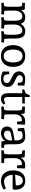

<svg xmlns="http://www.w3.org/2000/svg" viewBox="1684 -2326 651 4060"><g transform="rotate(90 2010.0 -295.5)"><path d="M873 4.9Q864.3 3.9 829.1 2Q793.9 0 744.1 0Q720.2 1 687.5 2.4Q654.8 3.9 642.1 4.9L637.2 -44.9L704.1 -61Q713.9 -105 713.9 -137.2V-275.9Q713.9 -350.1 693.8 -396Q673.8 -441.9 623 -441.9Q566.9 -441.9 533.4 -396Q500 -350.1 499 -275.9V-167Q499 -136.2 502 -103.5Q504.9 -70.8 505.9 -61L584 -54.2L577.1 4.9Q568.4 3.9 533.2 2Q498 0 448.2 0Q424.3 1 391.6 2.4Q358.9 3.9 346.2 4.9L340.8 -44.9L408.2 -61Q418 -105 418 -137.2V-275.9Q418 -350.1 397.9 -396Q377.9 -441.9 327.1 -441.9Q271 -441.9 237.5 -395Q204.1 -348.1 203.1 -273.9V-167Q203.1 -136.2 206.1 -103.5Q209 -70.8 210 -61L288.1 -54.2L280.8 4.9Q272 3.9 237.1 2Q202.1 0 151.9 0Q126 1 91.1 2.4Q56.2 3.9 41 4.9L36.1 -44.9L111.8 -61Q112.8 -68.8 116.5 -89.8Q120.1 -110.8 122.1 -131.8V-353Q122.1 -365.2 117.9 -392.6Q113.8 -419.9 111.8 -429.2L36.1 -444.8L41 -498Q53.2 -497.1 81.5 -495.6Q109.9 -494.1 132.8 -494.1H168.9L188 -476.1L193.8 -412.1Q213.9 -451.2 252.9 -477.1Q292 -502.9 344.2 -502.9Q402.3 -502.9 435.1 -479Q467.8 -455.1 483.9 -408.2Q505.9 -449.2 546.4 -476.1Q586.9 -502.9 640.1 -502.9Q729 -502.9 762 -446.5Q794.9 -390.1 794.9 -275.9V-167Q794.9 -136.2 797.9 -103.5Q800.8 -70.8 801.8 -61L879.9 -54.2Z M1163.6 9.8Q1052.7 9.8 993.2 -59.6Q933.6 -128.9 933.6 -246.1Q933.6 -364.3 993.2 -433.6Q1052.7 -502.9 1163.6 -502.9Q1276.4 -502.9 1335 -434.1Q1393.6 -365.2 1393.6 -246.1Q1393.6 -128.9 1334 -59.6Q1274.4 9.8 1163.6 9.8ZM1163.6 -445.8Q1091.8 -445.8 1059.8 -389.4Q1027.8 -333 1027.8 -246.1Q1027.8 -159.2 1059.8 -103Q1091.8 -46.9 1163.6 -46.9Q1235.4 -46.9 1267.6 -103Q1299.8 -159.2 1299.8 -246.1Q1299.8 -333 1267.8 -389.4Q1235.8 -445.8 1163.6 -445.8Z M1550.3 -124Q1550.3 -117.2 1556.4 -99.6Q1562.5 -82 1570.3 -64.9Q1599.1 -41 1649.4 -41Q1689.5 -41 1712.4 -60.1Q1735.4 -79.1 1735.4 -117.2Q1735.4 -147.9 1710.4 -168Q1685.5 -188 1631.3 -212.9Q1584.5 -234.9 1556.4 -252.4Q1528.3 -270 1508.3 -299.1Q1488.3 -328.1 1488.3 -370.1Q1488.3 -431.2 1532.5 -467Q1576.7 -502.9 1645.5 -502.9Q1709.5 -502.9 1789.6 -485.8L1787.6 -342.8L1729.5 -346.2V-381.8Q1729.5 -390.6 1720.9 -412.8Q1712.4 -435.1 1710.4 -439Q1683.6 -451.2 1646.5 -451.2Q1610.4 -451.2 1589.4 -433.6Q1568.4 -416 1568.4 -386.2Q1568.4 -356.4 1594.5 -336.2Q1620.6 -315.9 1672.4 -292Q1719.2 -270 1747.8 -252Q1776.4 -233.9 1796.9 -205.3Q1817.4 -176.8 1817.4 -136.2Q1817.4 9.8 1648.4 9.8Q1606.4 9.8 1571.5 1.5Q1536.6 -6.8 1514.2 -17.3Q1491.7 -27.8 1491.7 -28.8L1492.7 -162.1L1550.3 -165Z M2074.2 9.8Q2005.4 9.8 1977.8 -30Q1950.2 -69.8 1950.2 -155.8V-439.9H1873L1870.1 -481.9L1897 -490.2Q1934.1 -501.5 1950.2 -511.2Q1955.1 -517.1 1972.7 -552.5Q1990.2 -587.9 1996.1 -601.1L2031.2 -597.2V-494.1H2170.9L2166 -439.9H2031.2V-131.8Q2031.2 -53.7 2085 -54.2Q2101.1 -54.2 2118.7 -60.5Q2136.2 -66.9 2148.7 -74Q2161.1 -81.1 2164.1 -83L2191.9 -42Q2160.2 -17.1 2133.5 -3.7Q2106.9 9.8 2074.2 9.8Z M2548.8 -502.9Q2571.8 -502.9 2591.8 -499Q2611.8 -495.1 2616.7 -493.2L2606.9 -328.1L2548.8 -331.1V-383.8Q2548.8 -391.6 2534.7 -434.1H2530.8Q2463.9 -433.1 2431.9 -395Q2399.9 -356.9 2397 -284.2V-167Q2397 -136.2 2399.9 -103.5Q2402.8 -70.8 2403.8 -61L2502 -54.2L2494.6 4.9Q2482.4 3.9 2439.2 2Q2396 0 2345.7 0Q2319.8 1 2284.9 2.4Q2250 3.9 2234.9 4.9L2230 -44.9L2305.7 -61Q2307.6 -69.8 2311.8 -97.4Q2315.9 -125 2315.9 -137.2V-353Q2315.9 -365.2 2311.8 -392.6Q2307.6 -419.9 2305.7 -429.2L2230 -444.8L2234.9 -498Q2247.1 -497.1 2275.4 -495.6Q2303.7 -494.1 2326.7 -494.1H2362.8L2381.8 -476.1L2387.7 -410.2Q2417 -458 2455.8 -480.5Q2494.6 -502.9 2548.8 -502.9Z M2799.8 9.8Q2732.9 9.8 2693.8 -24.7Q2654.8 -59.1 2654.8 -118.2Q2654.8 -229 2788.6 -251L2948.7 -277.8V-311Q2948.7 -449.2 2854.5 -449.2Q2829.6 -449.2 2804.2 -443.6Q2778.8 -438 2759.8 -429.2L2752.9 -387.2V-346.2L2694.8 -342.8L2683.6 -479Q2773.4 -502.9 2864.7 -502.9Q2953.6 -502.9 2991.7 -454.3Q3029.8 -405.8 3029.8 -291V-167Q3029.8 -136.2 3033.7 -103.5Q3037.6 -70.8 3039.6 -61L3108.9 -54.2L3101.6 4.9Q3092.8 3.9 3057.9 2Q3022.9 0 2972.7 0L2958.5 -79.1Q2939.9 -41 2894.3 -15.6Q2848.6 9.8 2799.8 9.8ZM2742.7 -132.8Q2742.7 -94.7 2761.7 -74.5Q2780.8 -54.2 2815.9 -54.2Q2865.7 -54.2 2903.3 -86.2Q2940.9 -118.2 2948.7 -167V-227.1L2805.7 -200.2Q2775.9 -194.8 2759.3 -177Q2742.7 -159.2 2742.7 -132.8Z M3475.6 -502.9Q3498.5 -502.9 3518.6 -499Q3538.6 -495.1 3543.5 -493.2L3533.7 -328.1L3475.6 -331.1V-383.8Q3475.6 -391.6 3461.4 -434.1H3457.5Q3390.6 -433.1 3358.6 -395Q3326.7 -356.9 3323.7 -284.2V-167Q3323.7 -136.2 3326.7 -103.5Q3329.6 -70.8 3330.6 -61L3428.7 -54.2L3421.4 4.9Q3409.2 3.9 3366 2Q3322.8 0 3272.5 0Q3246.6 1 3211.7 2.4Q3176.8 3.9 3161.6 4.9L3156.7 -44.9L3232.4 -61Q3234.4 -69.8 3238.5 -97.4Q3242.7 -125 3242.7 -137.2V-353Q3242.7 -365.2 3238.5 -392.6Q3234.4 -419.9 3232.4 -429.2L3156.7 -444.8L3161.6 -498Q3173.8 -497.1 3202.1 -495.6Q3230.5 -494.1 3253.4 -494.1H3289.6L3308.6 -476.1L3314.5 -410.2Q3343.8 -458 3382.6 -480.5Q3421.4 -502.9 3475.6 -502.9Z M3961.4 -96.2 3989.3 -49.8Q3989.3 -47.9 3965.3 -32.5Q3941.4 -17.1 3901.9 -3.7Q3862.3 9.8 3812.5 9.8Q3701.7 9.8 3642.1 -59.6Q3582.5 -128.9 3582.5 -245.1Q3582.5 -362.3 3637.9 -432.6Q3693.4 -502.9 3800.3 -502.9Q3992.2 -502.9 3992.7 -270L3975.6 -236.8H3676.3Q3679.2 -161.6 3714.4 -108.4Q3749.5 -55.2 3812.5 -55.2Q3850.6 -55.2 3883.5 -64.2Q3916.5 -73.2 3939 -84.2Q3961.4 -95.2 3961.4 -96.2ZM3677.2 -288.1 3899.4 -304.2 3900.4 -324.2Q3900.4 -380.4 3874 -415.8Q3847.7 -451.2 3796.4 -451.2Q3739.3 -451.2 3711.4 -405Q3683.6 -358.9 3677.2 -288.1Z"/></g></svg>

Font: Sura
Style: Regular
Weight: 400
Designer: Carolina Giovagnoli
Foundry: Huerta Tipografica
Version: Version 1.003;PS 001.002;hotconv 1.0.70;makeotf.lib2.5.58329